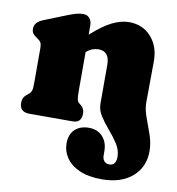

<svg xmlns="http://www.w3.org/2000/svg" viewBox="-80 -551 788 855"><g transform="rotate(10 314.0 -124.0)"><path d="M372.5 -99.5V-275Q372.5 -336 322.5 -336Q309 -336 295 -331Q281 -326 267.5 -313.5V-138Q267.5 -110 270 -99.8Q272.5 -89.5 279 -84.5L286.5 -78.5Q304 -64.5 304 -42Q304 0 264 0H68.5Q24 0 24 -42Q24 -56.5 30 -66.5Q36 -76.5 47.5 -84.5L53.5 -89.5Q59.5 -94.5 62.8 -103.8Q66 -113 66 -138V-292.5Q66 -314.5 61 -322.2Q56 -330 47.5 -335L42 -339Q31.5 -345.5 25 -353.8Q18.5 -362 18.5 -376Q18.5 -405.5 56 -420.5L156 -460.5Q180.5 -470 195.8 -474.5Q211 -479 228.5 -479Q246.5 -479 257 -466.5Q267.5 -454 267.5 -435.5V-392.5Q320 -440 360.2 -459.5Q400.5 -479 435.5 -479Q497.5 -479 536 -436Q574.5 -393 574 -324.5L572.5 -140.5Q572.5 -109.5 585.5 -74.2Q598.5 -39 611.5 -2Q624.5 35 624.5 72Q624.5 143.5 574 187.5Q523.5 231.5 436 231.5Q375 231.5 334.5 213.2Q294 195 274.2 165.2Q254.5 135.5 254.5 101.5Q254.5 60 278.2 37.8Q302 15.5 341 15.5Q380.5 15.5 403.5 40.8Q426.5 66 426.5 106.5V123.5Q426.5 141.5 435 151Q443.5 160.5 457.5 160.5Q488.5 160.5 488.5 121Q488.5 91 471 63.8Q453.5 36.5 430.5 10Q407.5 -16.5 390 -43.5Q372.5 -70.5 372.5 -99.5Z"/></g></svg>

Font: Fraunces 72pt SuperSoft Black
Style: Regular
Weight: 900
Version: Version 1.000;[0bf87f6ff]